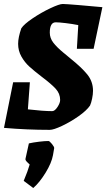

<svg xmlns="http://www.w3.org/2000/svg" viewBox="-26 -643 534 964"><path d="M360 -398 367 -517Q337 -523 303.5 -527Q270 -531 254 -531Q224 -531 224 -479Q224 -452 241.5 -429Q259 -406 293 -378Q291 -380 328 -349Q383 -305 412 -269.5Q441 -234 441 -187Q441 -170 436.5 -148Q432 -126 426 -113Q409 -88 368.5 -59.5Q328 -31 285.5 -11Q243 9 224 9Q108 9 -6 -1L40 -230H124L114 -94Q191 -85 236 -85Q249 -85 262.5 -105.5Q276 -126 276 -141Q276 -173 253.5 -197.5Q231 -222 183 -258Q144 -288 121 -309Q98 -330 81.5 -359Q65 -388 65 -423Q65 -455 81 -501Q95 -522 138 -551Q181 -580 226.5 -601.5Q272 -623 289 -623Q303 -623 369.5 -617.5Q436 -612 488 -607L444 -398ZM93 265Q114 215 123 183Q122 182 111 171.5Q100 161 102 154L119 77Q141 72 170 68.5Q199 65 217 65Q223 65 235 80Q247 95 246 101L240 136Q233 175 203 224Q173 273 141 301Z"/></svg>

Font: Grenze ExtraBold
Style: Italic
Weight: 800
Italic angle: -10°
Designer: Renata Polastri
Foundry: Omnibus-Type
Version: Version 1.002; ttfautohint (v1.8)